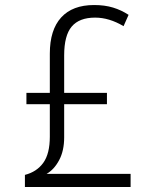

<svg xmlns="http://www.w3.org/2000/svg" viewBox="-20 -743 603 763"><path d="M79 -48Q126 -60 152 -96Q178 -132 178 -200V-329H85V-374H178V-530Q178 -624 223 -673.5Q268 -723 354 -723Q396 -723 429 -713Q462 -703 491 -684L471 -639Q414 -673 358 -673Q295 -673 265 -637.5Q235 -602 235 -523V-374H405V-329H235V-197Q235 -144 215 -106.5Q195 -69 165 -52H499V0H79Z"/></svg>

Font: Noto Sans Mono SemiCondensed Light
Style: Regular
Weight: 300
Width: 4
Designer: Monotype Design Team
Foundry: Monotype Imaging Inc.
Version: Version 2.014; ttfautohint (v1.8.4.7-5d5b)